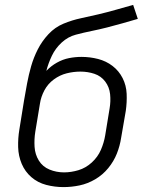

<svg xmlns="http://www.w3.org/2000/svg" viewBox="-20 -755 616 783"><path d="M239 8Q272 8 305 1Q338 -6 368.5 -24Q399 -42 421.5 -69.5Q444 -97 456.5 -128.5Q469 -160 474 -193L493 -303Q498 -338 496.5 -372.5Q495 -407 480 -436.5Q465 -466 439 -486Q413 -506 380 -514.5Q347 -523 312 -523Q287 -523 261.5 -518Q236 -513 212 -499.5Q188 -486 169 -466Q177 -497 191.5 -527.5Q206 -558 231.5 -581.5Q257 -605 289 -613.5Q321 -622 353 -628.5Q385 -635 416.5 -643Q448 -651 479.5 -660Q511 -669 542 -678L523 -735Q487 -725 452 -715Q417 -705 381 -696.5Q345 -688 309.5 -680.5Q274 -673 239 -658.5Q204 -644 177.5 -615.5Q151 -587 134 -553.5Q117 -520 107 -485Q97 -450 90.5 -415Q84 -380 78 -345L59 -227Q53 -191 54 -155Q55 -119 68.5 -87Q82 -55 108 -32.5Q134 -10 168.5 -1Q203 8 239 8ZM241 -52Q210 -52 182 -63.5Q154 -75 138.5 -100Q123 -125 121 -156Q119 -187 124 -218L143 -333Q147 -360 161 -386.5Q175 -413 199.5 -431Q224 -449 252 -456Q280 -463 308 -463Q338 -463 365 -454Q392 -445 409 -422.5Q426 -400 429 -371Q432 -342 427 -313L409 -203Q404 -173 391.5 -144Q379 -115 354.5 -92.5Q330 -70 300 -61Q270 -52 241 -52Z"/></svg>

Font: Iosevka Sparkle Light Oblique
Style: Regular
Weight: 300
Italic angle: -9°
Designer: Belleve Invis
Foundry: Belleve Invis
Version: Version 4.5.0; ttfautohint (v1.8.3)